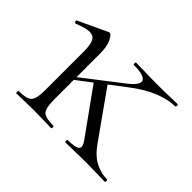

<svg xmlns="http://www.w3.org/2000/svg" viewBox="-93 -545 696 696"><g transform="rotate(45 254.5 -197.5)"><path d="M296 0Q293 0 293 -6Q293 -12 296 -12Q334 -12 344.5 -21Q355 -30 339 -53L212 -230L253 -260L380 -81Q407 -42 437 -27Q467 -12 497 -12Q500 -12 500 -6Q500 0 497 0Q480 0 457 -1Q434 -2 408 -2Q371 -2 344.5 -1Q318 0 296 0ZM144 -172 139 -182 302 -308Q343 -340 334.5 -357Q326 -374 273 -374Q270 -374 270 -380Q270 -386 273 -386Q296 -386 320.5 -385Q345 -384 385 -384Q422 -384 443.5 -385Q465 -386 485 -386Q488 -386 488 -380Q488 -374 485 -374Q451 -374 408.5 -357.5Q366 -341 319 -305ZM44 0Q42 0 42 -6Q42 -12 44 -12Q85 -12 97.5 -25Q110 -38 110 -81V-281Q110 -315 102 -330.5Q94 -346 74 -346Q64 -346 50 -342Q36 -338 18 -331Q14 -330 11.5 -335Q9 -340 13 -342L124 -394Q126 -395 129 -395Q136 -395 146.5 -374.5Q157 -354 157 -315V-81Q157 -38 168.5 -25Q180 -12 222 -12Q225 -12 225 -6Q225 0 222 0Q205 0 182 -1Q159 -2 133 -2Q108 -2 85 -1Q62 0 44 0Z"/></g></svg>

Font: Cormorant Light
Style: Regular
Weight: 300
Designer: Christian Thalmann (Catharsis Fonts)
Foundry: Catharsis Fonts
Version: Version 4.000